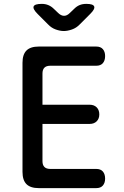

<svg xmlns="http://www.w3.org/2000/svg" viewBox="-20 -970 640 990"><path d="M199 -430H442Q465 -430 478.5 -416.5Q492 -403 492 -380Q492 -358 478.5 -344.5Q465 -331 442 -331H199V-139Q199 -119 209 -109Q219 -99 239 -99H476Q499 -99 510.5 -85.5Q522 -72 522 -49Q522 -27 510.5 -13.5Q499 0 476 0H180Q137 0 116.5 -20.5Q96 -41 96 -84V-646Q96 -689 116.5 -709.5Q137 -730 180 -730H476Q499 -730 510.5 -716.5Q522 -703 522 -681Q522 -658 510.5 -644.5Q499 -631 476 -631H239Q219 -631 209 -621Q199 -611 199 -591ZM196 -950Q214 -950 229.5 -943.5Q245 -937 258 -924L279 -904Q294 -889 309.5 -888.5Q325 -888 340 -903L363 -925Q376 -938 391 -944Q406 -950 425 -950Q460 -950 465.5 -937Q471 -924 446 -899L391 -844Q374 -826 351 -818Q328 -810 309 -810Q290 -810 267.5 -818Q245 -826 228 -844L174 -898Q148 -924 153.5 -937Q159 -950 196 -950Z"/></svg>

Font: Maple Mono Medium
Style: Regular
Weight: 500
Monospace: yes
Designer: subframe7536
Version: Version 7.000